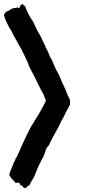

<svg xmlns="http://www.w3.org/2000/svg" viewBox="-20 -766 443 965"><path d="M74.2 -723.6Q81.1 -729.5 83 -740.2Q85.9 -742.2 88.4 -743.2Q90.8 -744.1 93.8 -746.1Q96.7 -743.2 99.1 -739.7Q101.6 -736.3 106.4 -734.4Q111.3 -718.8 118.2 -705.1Q125 -691.4 132.8 -677.7Q135.7 -672.9 139.6 -667.5Q143.6 -662.1 146.5 -657.2Q152.3 -646.5 156.7 -635.7Q161.1 -625 166 -615.2Q170.9 -606.4 175.8 -598.1Q180.7 -589.8 184.6 -582Q187.5 -579.1 188.5 -575.2Q189.5 -571.3 191.4 -567.4Q196.3 -556.6 202.1 -545.9Q208 -535.2 210.9 -524.4Q218.8 -513.7 223.1 -501.5Q227.5 -489.3 233.4 -477.5Q235.4 -472.7 237.8 -469.2Q240.2 -465.8 242.2 -461.9Q245.1 -456.1 247.1 -449.7Q249 -443.4 252 -438.5Q256.8 -425.8 262.7 -414.6Q268.6 -403.3 275.4 -391.6Q280.3 -379.9 285.6 -368.2Q291 -356.4 295.9 -343.8Q297.9 -338.9 301.3 -333Q304.7 -327.1 306.6 -321.3Q310.5 -312.5 315.9 -297.9Q321.3 -283.2 326.2 -276.4Q332 -263.7 332 -260.3Q332 -256.8 332 -252V-241.2L324.2 -225.6Q317.4 -214.8 311.5 -202.6Q305.7 -190.4 299.8 -177.7Q296.9 -171.9 293 -166.5Q289.1 -161.1 287.1 -156.2Q282.2 -145.5 277.8 -135.7Q273.4 -126 267.6 -116.2Q256.8 -95.7 245.6 -76.2Q234.4 -56.6 225.6 -35.2Q222.7 -33.2 219.2 -28.8Q215.8 -24.4 213.9 -21.5Q209 -10.7 206.1 0Q203.1 10.7 198.2 21.5Q190.4 34.2 188.5 38.1Q186.5 42 185.5 45.9Q181.6 51.8 176.8 62Q171.9 72.3 167.5 83Q163.1 93.8 158.7 105Q154.3 116.2 151.4 123Q146.5 131.8 139.2 143.6Q131.8 155.3 127 166Q119.1 168 115.2 173.8Q111.3 179.7 102.5 178.7Q95.7 174.8 92.8 169.9Q89.8 165 82 164.1Q81.1 162.1 79.1 156.7Q77.1 151.4 75.2 152.3L58.6 153.3Q53.7 148.4 49.3 142.6Q44.9 136.7 39.1 132.8Q36.1 127.9 32.2 122.6Q28.3 117.2 26.4 112.3Q30.3 95.7 37.1 82Q43.9 68.4 48.8 51.8Q55.7 43 59.6 29.3Q64.5 23.4 68.4 13.7Q86.9 -27.3 102.5 -62Q118.2 -96.7 136.7 -130.9Q156.2 -163.1 175.8 -194.3Q195.3 -225.6 210.9 -259.8Q209 -266.6 205.6 -272.9Q202.1 -279.3 201.2 -287.1Q186.5 -312.5 174.3 -337.9Q162.1 -363.3 149.4 -388.7Q143.6 -399.4 138.2 -409.2Q132.8 -418.9 127.9 -429.7Q126 -434.6 124 -439.9Q122.1 -445.3 120.1 -450.2Q113.3 -465.8 105.5 -481.9Q97.7 -498 89.8 -513.7Q86.9 -519.5 83.5 -525.4Q80.1 -531.2 77.1 -536.1Q69.3 -549.8 62 -564Q54.7 -578.1 45.9 -591.8Q43 -602.5 37.6 -609.9Q32.2 -617.2 27.3 -626Q25.4 -629.9 20.5 -639.2Q15.6 -648.4 11.2 -658.7Q6.8 -668.9 3.4 -677.7Q0 -686.5 0 -691.4Q3.9 -698.2 6.3 -701.7Q8.8 -705.1 12.7 -708Q20.5 -709 29.8 -716.3Q39.1 -723.6 43.9 -723.6Q51.8 -726.6 58.1 -726.1Q64.5 -725.6 67.4 -730.5Z"/></svg>

Font: Caesar Dressing
Style: Regular
Weight: 400
Designer: Dathan Boardman
Foundry: Open Window
Version: Version 1.000